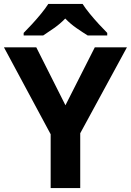

<svg xmlns="http://www.w3.org/2000/svg" viewBox="-20 -954 664 974"><path d="M312 -420 461 -714H624L387 -278V0H237V-273L0 -714H164ZM399 -934Q413 -912 435.5 -884.5Q458 -857 482 -831Q506 -805 524 -787V-774H425Q399 -790 368 -811.5Q337 -833 311 -860Q285 -833 255 -812Q225 -791 199 -774H100V-787Q119 -806 142.5 -831.5Q166 -857 188.5 -884.5Q211 -912 225 -934Z"/></svg>

Font: Noto Sans Gujarati UI
Style: Bold
Weight: 700
Designer: Jelle Bosma - Monotype Design Team, Universal Thirst
Foundry: Monotype Imaging Inc.
Version: Version 2.106; ttfautohint (v1.8.4.7-5d5b)